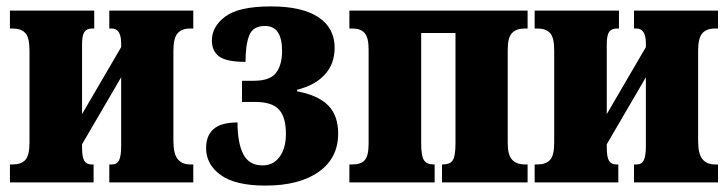

<svg xmlns="http://www.w3.org/2000/svg" viewBox="-20 -569 2270 599"><path d="M11 -56H20Q46 -56 59 -70Q72 -84 72 -124V-412Q72 -452 59 -466Q46 -480 20 -480H11V-536H274V-480H267Q251 -480 243.5 -469.5Q236 -459 236 -431V-213L358 -422V-433Q358 -480 329 -480H321V-536H583V-480H573Q547 -480 534 -465Q521 -450 521 -411V-129Q521 -89 534.5 -72.5Q548 -56 573 -56H583V0H321V-56H330Q345 -56 351.5 -69Q358 -82 358 -113V-328L236 -119V-108Q236 -79 243 -67.5Q250 -56 265 -56H272V0H11Z M623 -107Q623 -146 646.5 -166.5Q670 -187 721 -187Q721 -123 739 -88Q757 -53 799 -53Q833 -53 852.5 -80Q872 -107 872 -151Q872 -204 850 -227.5Q828 -251 776 -251H735V-317H772Q822 -317 841 -341.5Q860 -366 860 -410Q860 -488 807 -488Q769 -488 757.5 -458.5Q746 -429 746 -376Q686 -376 663.5 -393Q641 -410 641 -443Q641 -486 683 -517.5Q725 -549 826 -549Q922 -549 973 -515.5Q1024 -482 1024 -420Q1024 -370 993.5 -336.5Q963 -303 907 -289V-284Q972 -272 1003.5 -240.5Q1035 -209 1035 -152Q1035 -76 974.5 -33Q914 10 808 10Q714 10 668.5 -23Q623 -56 623 -107Z M1070 -56H1080Q1106 -56 1118 -69.5Q1130 -83 1130 -121V-415Q1130 -452 1117.5 -466Q1105 -480 1080 -480H1070V-536H1626V-480H1617Q1591 -480 1577.5 -466Q1564 -452 1564 -415V-121Q1564 -86 1577.5 -71Q1591 -56 1617 -56H1626V0H1359V-56H1362Q1384 -56 1392.5 -69Q1401 -82 1401 -121V-466H1294V-121Q1294 -83 1302.5 -69.5Q1311 -56 1332 -56H1336V0H1070Z M1648 -56H1657Q1683 -56 1696 -70Q1709 -84 1709 -124V-412Q1709 -452 1696 -466Q1683 -480 1657 -480H1648V-536H1911V-480H1904Q1888 -480 1880.5 -469.5Q1873 -459 1873 -431V-213L1995 -422V-433Q1995 -480 1966 -480H1958V-536H2220V-480H2210Q2184 -480 2171 -465Q2158 -450 2158 -411V-129Q2158 -89 2171.5 -72.5Q2185 -56 2210 -56H2220V0H1958V-56H1967Q1982 -56 1988.5 -69Q1995 -82 1995 -113V-328L1873 -119V-108Q1873 -79 1880 -67.5Q1887 -56 1902 -56H1909V0H1648Z"/></svg>

Font: Noto Serif CondBlack
Style: Regular
Weight: 900
Width: 3
Designer: Monotype Design Team
Foundry: Monotype Imaging Inc.
Version: Version 1.001